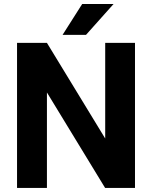

<svg xmlns="http://www.w3.org/2000/svg" viewBox="-20 -921 746 941"><path d="M286.6 -750H401.4L536.6 -901.4H382.8ZM641.6 -710.9H495.6V-242.2L210 -710.9H63.5V0H210V-467.8L495.1 0H641.6Z"/></svg>

Font: Roboto
Style: Bold
Weight: 700
Designer: Google
Version: Version 2.137; 2017